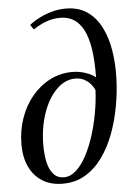

<svg xmlns="http://www.w3.org/2000/svg" viewBox="-57 -874 638 928"><g transform="rotate(-5 261.5 -410.0)"><path d="M210 11Q152 11 111 -15Q70 -41 48.5 -87Q27 -133 27 -194Q27 -262.5 48 -322.2Q69 -382 106.5 -427Q144 -472 194 -497.5Q244 -523 301.5 -523Q334 -523 364.5 -513.2Q395 -503.5 414.5 -487Q416 -567 407 -624.5Q398 -682 379 -718.2Q360 -754.5 332 -771.8Q304 -789 267 -789Q233 -789 201.5 -778Q170 -767 135 -744L119.5 -767.5Q144.5 -786.5 173.5 -800.8Q202.5 -815 233.5 -823Q264.5 -831 297 -831Q358.5 -831 400.8 -802Q443 -773 468.5 -722.5Q494 -672 504.2 -608Q514.5 -544 512 -473.5Q510 -407 497.5 -338.5Q485 -270 461.8 -207.5Q438.5 -145 403.2 -95.8Q368 -46.5 320 -17.8Q272 11 210 11ZM218.5 -19.5Q249.5 -19.5 276.8 -43.8Q304 -68 326.5 -109.5Q349 -151 366 -203.5Q383 -256 393.5 -313.5Q404 -371 406.5 -425.5Q401.5 -439.5 389 -454.5Q376.5 -469.5 357.5 -479.8Q338.5 -490 312.5 -490Q283 -490 256.2 -474.8Q229.5 -459.5 206.8 -431.5Q184 -403.5 167.2 -365Q150.5 -326.5 141.2 -280Q132 -233.5 132 -182Q132 -136.5 140.2 -99.5Q148.5 -62.5 167.8 -41Q187 -19.5 218.5 -19.5Z"/></g></svg>

Font: Merriweather 120pt
Style: Italic
Weight: 400
Italic angle: -7.8°
Version: Version 2.101